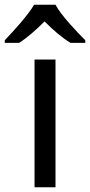

<svg xmlns="http://www.w3.org/2000/svg" viewBox="-60 -786 378 806"><path d="M173 -766H83C57 -721 -3 -656 -40 -617V-606H20C55 -628 91 -660 127 -696C163 -660 201 -627 236 -606H298V-617C260 -655 197 -721 173 -766ZM173 0V-536H85V0Z"/></svg>

Font: Noto Sans Newa
Style: Regular
Weight: 400
Designer: Monotype Design Team
Foundry: Monotype Imaging Inc.
Version: Version 2.007